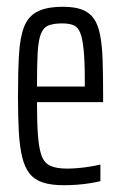

<svg xmlns="http://www.w3.org/2000/svg" viewBox="-20 -538 357 566"><path d="M168 8Q131 8 106.5 0Q82 -8 67.5 -26Q53 -44 45.5 -74.5Q38 -105 35.5 -149Q33 -193 33 -254Q33 -327 36 -377.5Q39 -428 51 -459Q63 -490 90.5 -504Q118 -518 166 -518Q199 -518 221 -510Q243 -502 256 -484Q269 -466 275 -435.5Q281 -405 282.5 -360.5Q284 -316 284 -255V-237H89Q89 -176 92 -137.5Q95 -99 103 -78Q111 -57 129 -49Q147 -41 178 -41Q192 -41 210 -42.5Q228 -44 246 -47Q264 -50 276 -53V-4Q264 -1 246 2Q228 5 207.5 6.5Q187 8 168 8ZM230 -263V-300Q230 -358 226.5 -392Q223 -426 216 -442.5Q209 -459 196 -464Q183 -469 164 -469Q138 -469 123 -463Q108 -457 100.5 -438Q93 -419 91 -382Q89 -345 89 -283H250Z"/></svg>

Font: Saira UltraCondensed
Style: Regular
Weight: 400
Width: 1
Designer: Hector Gatti with collaboration of the Omnibus-Type team
Foundry: Omnibus-Type
Version: Version 1.101